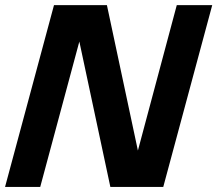

<svg xmlns="http://www.w3.org/2000/svg" viewBox="-20 -742 862 762"><path d="M822.3 -721.7H681.6L527.3 -144.5L404.3 -721.7H194.3L0 0H139.6L294.9 -577.1L418 0H627.9Z"/></svg>

Font: FreeUniversal
Style: BoldItalic
Weight: 700
Italic angle: -11°
Version: Version 1.001